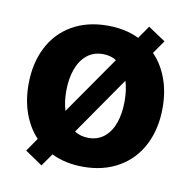

<svg xmlns="http://www.w3.org/2000/svg" viewBox="-70 -630 731 734"><g transform="rotate(10 295.0 -263.0)"><path d="M70.3 -11.7 106 -63Q71.8 -99.6 53.5 -150.4Q35.2 -201.2 35.2 -262.7Q35.2 -344.2 66.7 -406.2Q98.1 -468.3 157 -502.2Q215.8 -536.1 294.9 -536.1Q363.8 -536.1 417 -510.3L451.2 -559.6L518.6 -514.6L482.9 -463.4Q518.1 -427.2 536.9 -376Q555.7 -324.7 555.7 -262.7Q555.7 -181.2 523.9 -118.9Q492.2 -56.6 433.1 -22.5Q374 11.7 294.9 11.7Q226.1 11.7 171.9 -14.6L137.7 34.2ZM408.2 -262.7Q408.2 -306.6 397.5 -340.3L241.7 -115.7Q265.1 -100.6 295.9 -100.6Q332 -100.6 357.4 -121.3Q382.8 -142.1 395.5 -178.7Q408.2 -215.3 408.2 -262.7ZM191.9 -187 348.1 -411.6Q325.7 -425.8 295.9 -425.8Q259.3 -425.8 233.6 -404.8Q208 -383.8 194.8 -346.9Q181.6 -310.1 181.6 -262.7Q181.6 -220.2 191.9 -187Z"/></g></svg>

Font: Pretendard Std
Style: Bold
Weight: 700
Designer: Base glyphs from Inter by Rasmus Andersson; Hangeul glyphs from Noto Sans CJK(Source Han Sans) by Jang Soo-young and Kan
Foundry: Kil Hyung-jin
Version: Version 1.309